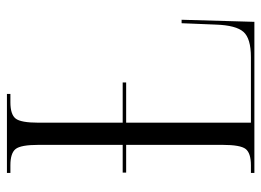

<svg xmlns="http://www.w3.org/2000/svg" viewBox="-120 -634 754 554"><g transform="rotate(-90 257.0 -357.0)"><path d="M35 0V-10H57Q92 -10 104 -25Q116 -40 116 -92V-370H36V-380H116V-623Q116 -674 104 -689Q92 -704 57 -704H35V-714H263V-704H239Q204 -704 192 -689Q180 -674 180 -623V-380H296V-370H180V-10H369Q423 -10 442 -31.5Q461 -53 463 -111L467 -210H477L471 0Z"/></g></svg>

Font: Noto Serif Display Condensed Light
Style: Regular
Weight: 300
Width: 3
Designer: Monotype Design Team
Foundry: Monotype Imaging Inc.
Version: Version 2.009